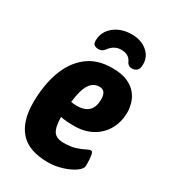

<svg xmlns="http://www.w3.org/2000/svg" viewBox="-178 -807 809 908"><g transform="rotate(30 227.0 -353.5)"><path d="M229 8Q125 8 76.5 -46Q28 -100 28 -202Q28 -295 54 -369.5Q80 -444 134 -487.5Q188 -531 271 -531Q324 -531 356.5 -516Q389 -501 406.5 -478Q424 -455 430.5 -430.5Q437 -406 437 -386Q437 -331 413 -289.5Q389 -248 347 -225.5Q305 -203 252 -203Q228 -203 209.5 -204.5Q191 -206 176 -209Q177 -153 192.5 -131Q208 -109 248 -109Q286 -109 312 -117.5Q338 -126 354 -134.5Q370 -143 378 -143Q386 -143 389 -130.5Q392 -118 393 -101Q394 -84 394 -70Q394 -51 368 -33Q342 -15 304 -3.5Q266 8 229 8ZM215 -292Q299 -292 299 -376Q299 -424 263 -424Q229 -424 209.5 -393.5Q190 -363 182 -295Q190 -293 198.5 -292.5Q207 -292 215 -292ZM272 -715Q322 -715 355 -688Q388 -661 388 -619Q388 -593 377 -584Q366 -575 351 -575Q330 -575 322 -593Q308 -627 264 -627Q226 -627 200 -591Q188 -575 168 -575Q155 -575 146 -581Q137 -587 137 -603Q137 -652 175.5 -683.5Q214 -715 272 -715Z"/></g></svg>

Font: Asap Condensed
Style: Bold Italic
Weight: 700
Width: 3
Italic angle: -6°
Designer: Pablo Cosgaya
Foundry: Omnibus-Type
Version: Version 3.001; ttfautohint (v1.8.4.7-5d5b)